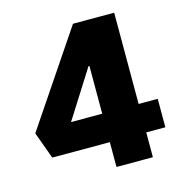

<svg xmlns="http://www.w3.org/2000/svg" viewBox="-97 -725 783 815"><g transform="rotate(-15 295.0 -317.5)"><path d="M316 0V-109H63L20 -227L295 -635H476V-234H560V-109H476V0ZM179 -234H316V-444H312Z"/></g></svg>

Font: Braah One
Style: Regular
Weight: 400
Designer: Ashish Kumar
Foundry: Ashish Kumar
Version: Version 1.001; ttfautohint (v1.8.4.7-5d5b);gftools[0.9.29]